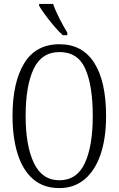

<svg xmlns="http://www.w3.org/2000/svg" viewBox="-20 -951 607 981"><path d="M283 10Q202 10 149 -36Q96 -82 70 -165Q44 -248 44 -359Q44 -530 103.5 -627.5Q163 -725 284 -725Q401 -725 461.5 -630Q522 -535 522 -358Q522 -245 494 -162.5Q466 -80 412.5 -35Q359 10 283 10ZM283 -30Q373 -30 413.5 -117.5Q454 -205 454 -358Q454 -513 416 -599Q378 -685 284 -685Q193 -685 152 -599Q111 -513 111 -358Q111 -207 153 -118.5Q195 -30 283 -30ZM301 -771Q281 -789 256.5 -817.5Q232 -846 211 -875Q190 -904 180 -921V-931H251Q263 -897 284.5 -855Q306 -813 324 -784V-771Z"/></svg>

Font: Noto Serif Tamil ExtraCondensed Light
Style: Regular
Weight: 300
Width: 2
Designer: Indian Type Foundry, Tom Grace, and the Monotype Design Team
Foundry: Monotype Imaging Inc.
Version: Version 2.004; ttfautohint (v1.8.4.7-5d5b)